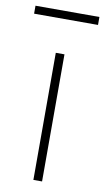

<svg xmlns="http://www.w3.org/2000/svg" viewBox="-92 -743 429 784"><g transform="rotate(10 122.5 -351.0)"><path d="M105 -527H141V0H105ZM-10 -702H255V-669H-10Z"/></g></svg>

Font: Kinto Sans Thin
Style: Regular
Weight: 100
Designer: Authors: Ryoko NISHIZUKA  (kana & ideographs); Paul D. Hunt (Latin, Greek & Cyrillic); Wenlong ZHANG  (bopomofo); Sandol
Foundry: Adobe Systems Incorporated, ookami Inc.
Version: Version 0.001